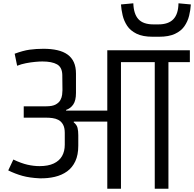

<svg xmlns="http://www.w3.org/2000/svg" viewBox="-20 -1145 1178 1165"><path d="M631 0V-407H428L427 -403Q446 -388 450.5 -369Q455 -350 455 -325V-261Q455 -205 437 -166.5Q419 -128 387 -105Q355 -82 312.5 -72Q270 -62 221 -63Q159 -66 116 -78Q73 -90 30 -111L61 -177Q109 -154 147 -145.5Q185 -137 220 -137Q272 -137 306 -153Q340 -169 356.5 -198Q373 -227 373 -267V-339Q373 -370 362.5 -389Q352 -408 335 -417Q318 -426 298.5 -428.5Q279 -431 261 -431H124V-500H261Q298 -500 318 -511Q338 -522 346.5 -538Q355 -554 357 -570.5Q359 -587 359 -598L358 -690Q357 -737 326 -754.5Q295 -772 237 -772Q219 -772 192.5 -769.5Q166 -767 137.5 -761.5Q109 -756 84 -746L69 -819Q120 -838 159.5 -843.5Q199 -849 244 -849Q291 -849 328 -840.5Q365 -832 390 -814Q415 -796 428 -767.5Q441 -739 441 -698V-581Q441 -535 424.5 -511Q408 -487 381 -478V-474H631V-840H1132V-768H1002V0H919V-768H714V0ZM1138 -1118Q1136 -1084 1127.5 -1049.5Q1119 -1015 1099 -986Q1079 -957 1041.5 -939.5Q1004 -922 945 -922H907Q846 -922 808.5 -940.5Q771 -959 751.5 -988.5Q732 -1018 724 -1052.5Q716 -1087 714 -1118L789 -1125Q791 -1060 820 -1028.5Q849 -997 911 -997H941Q1002 -997 1032 -1028.5Q1062 -1060 1063 -1125Z"/></svg>

Font: Matangi Medium
Style: Regular
Weight: 500
Designer: Prashant Pant
Foundry: The Graphic Ant
Version: Version 3.002